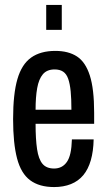

<svg xmlns="http://www.w3.org/2000/svg" viewBox="-20 -745 433 777"><path d="M199 12Q139 12 102 -15.5Q65 -43 49 -104Q33 -165 33 -263Q33 -365 50.5 -425Q68 -485 106 -512Q144 -539 204 -539Q257 -539 291.5 -516.5Q326 -494 343.5 -439.5Q361 -385 361 -289V-244H124Q124 -182 130 -141.5Q136 -101 152 -82Q168 -63 199 -63Q215 -63 228 -69.5Q241 -76 250.5 -89.5Q260 -103 265 -125.5Q270 -148 271 -181H359Q358 -133 347.5 -96.5Q337 -60 317 -36Q297 -12 267 0Q237 12 199 12ZM124 -301H269Q269 -345 266 -375.5Q263 -406 256 -426Q249 -446 235.5 -455Q222 -464 201 -464Q170 -464 153.5 -444.5Q137 -425 130.5 -388.5Q124 -352 124 -301ZM167 -624V-725H230V-624Z"/></svg>

Font: Archivo ExtraCondensed Medium
Style: Regular
Weight: 500
Width: 2
Designer: Hector Gatti
Foundry: Omnibus-Type
Version: Version 2.001